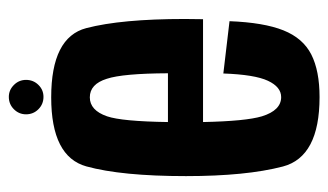

<svg xmlns="http://www.w3.org/2000/svg" viewBox="-174 -566 744 435"><g transform="rotate(-90 197.5 -348.0)"><path d="M195.5 4.5Q60 4.5 38.2 -78.8Q16.5 -162 16.5 -298Q16.5 -444 38.5 -523.8Q60.5 -603.5 195 -603.5Q331 -603.5 351.8 -524Q372.5 -444.5 372.5 -301Q372.5 -278 372 -259.5H139Q141 -162.5 152 -126Q165.5 -82.5 195.5 -82.5Q218.5 -82.5 232.5 -112.5Q246.5 -142.5 249 -213.5L367.5 -199.5Q364.5 -122 346.8 -77.5Q329 -33 292 -14.2Q255 4.5 195.5 4.5ZM139 -339H249.5Q249 -441.5 237 -477.5Q225 -516 195 -516Q165.5 -516 152 -477Q140.5 -443.5 139 -339ZM196 -621Q179.5 -621 168 -632.5Q156.5 -644 156.5 -660.5Q156.5 -676.5 168 -688Q179.5 -699.5 196 -699.5Q211.5 -699.5 223 -688Q234.5 -676.5 234.5 -660.5Q234.5 -644 223.2 -632.5Q212 -621 196 -621Z"/></g></svg>

Font: Anybody Condensed SemiBold
Style: Regular
Weight: 600
Width: 3
Designer: Tyler Finck
Foundry: Etcetera Type Company
Version: Version 1.010; ttfautohint (v1.8.3) -l 8 -r 50 -G 200 -x 14 